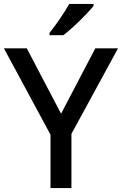

<svg xmlns="http://www.w3.org/2000/svg" viewBox="-20 -961 623 981"><path d="M458 -931V-941H334C309 -896 263 -830 233 -793V-781H303C352 -817 429 -894 458 -931ZM292 -380 117 -714H0L238 -273V0H345V-277L583 -714H467Z"/></svg>

Font: Noto Sans Gujarati Medium
Style: Regular
Weight: 500
Designer: Jelle Bosma - Monotype Design Team, Universal Thirst
Foundry: Monotype Imaging Inc.
Version: Version 2.106